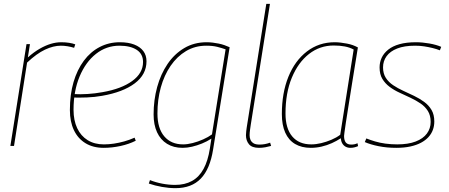

<svg xmlns="http://www.w3.org/2000/svg" viewBox="-20 -760 2338 1000"><path d="M136 -530 125 -461Q157 -489 186.5 -506Q216 -523 244 -531.5Q272 -540 299 -540Q321 -540 340 -537Q359 -534 372 -529L366 -511Q350 -516 332 -519Q314 -522 297 -522Q258 -522 214.5 -501.5Q171 -481 121 -434L53 0H34L118 -530Z M363 -270Q397 -268 436.5 -270.5Q476 -273 514 -280Q612 -297 668.5 -338Q725 -379 725 -437Q725 -479 692 -500.5Q659 -522 602 -522Q534 -522 480 -479.5Q426 -437 394.5 -361.5Q363 -286 363 -188Q363 -133 382 -92.5Q401 -52 436.5 -30Q472 -8 521 -8Q547 -8 573.5 -12Q600 -16 627 -23.5Q654 -31 681 -43L687 -27Q651 -9 607 0.5Q563 10 520 10Q465 10 425.5 -14Q386 -38 365 -82Q344 -126 344 -187Q344 -268 363 -332.5Q382 -397 416.5 -443.5Q451 -490 499 -515Q547 -540 604 -540Q648 -540 679 -528Q710 -516 726.5 -494Q743 -472 743 -441Q743 -372 682 -326Q621 -280 512 -261Q473 -254 433 -252.5Q393 -251 359 -252Z M755 196 761 178Q791 190 825 196.5Q859 203 892 203Q943 203 980 182.5Q1017 162 1040 120Q1063 78 1073 14L1081 -38Q1058 -23 1032 -12.5Q1006 -2 980.5 4Q955 10 931 10Q884 10 850 -11Q816 -32 798 -71Q780 -110 780 -164Q780 -239 798.5 -306.5Q817 -374 852.5 -426.5Q888 -479 939.5 -509.5Q991 -540 1056 -540Q1073 -540 1088.5 -538Q1104 -536 1119 -533Q1134 -530 1148.5 -525Q1163 -520 1176 -514L1090 18Q1074 120 1026 170Q978 220 894 220Q860 220 823.5 213.5Q787 207 755 196ZM1155 -503Q1135 -510 1111.5 -516Q1088 -522 1054 -522Q996 -522 949 -494Q902 -466 868.5 -417Q835 -368 817.5 -304.5Q800 -241 800 -169Q800 -92 835.5 -50Q871 -8 934 -8Q956 -8 983.5 -15Q1011 -22 1038 -34Q1065 -46 1084 -60Z M1367 -740H1386L1286 -110Q1284 -96 1282 -82Q1280 -68 1280 -55Q1280 -43 1284.5 -32Q1289 -21 1300 -14Q1311 -7 1332 -7Q1346 -7 1359.5 -9.5Q1373 -12 1387 -17L1392 0Q1378 4 1362 7Q1346 10 1329 10Q1292 10 1276.5 -9Q1261 -28 1261 -56Q1261 -66 1262.5 -77Q1264 -88 1265 -96Z M1805 10Q1791 10 1780 4Q1769 -2 1762.5 -13.5Q1756 -25 1755 -40Q1734 -26 1708.5 -14.5Q1683 -3 1655 3.5Q1627 10 1599 10Q1551 10 1517 -10Q1483 -30 1465.5 -69.5Q1448 -109 1448 -166Q1448 -276 1482 -360Q1516 -444 1578.5 -492Q1641 -540 1723 -540Q1739 -540 1755 -538Q1771 -536 1787 -533Q1803 -530 1817 -525Q1831 -520 1844 -513Q1827 -410 1815 -334Q1803 -258 1794.5 -205Q1786 -152 1781 -119Q1776 -86 1774 -70Q1772 -54 1772 -52Q1772 -29 1781 -18Q1790 -7 1809 -7Q1818 -7 1825.5 -8.5Q1833 -10 1842 -14L1845 1Q1836 5 1826 7.5Q1816 10 1805 10ZM1752 -58 1822 -502Q1802 -513 1776 -518Q1750 -523 1718 -523Q1646 -523 1589.5 -479Q1533 -435 1500 -355.5Q1467 -276 1467 -169Q1467 -91 1502 -49.5Q1537 -8 1601 -8Q1626 -8 1653 -14.5Q1680 -21 1706 -32Q1732 -43 1752 -58Z M1880 -20 1888 -39Q1908 -31 1933 -23.5Q1958 -16 1987.5 -12Q2017 -8 2049 -8Q2106 -8 2145 -23Q2184 -38 2203.5 -64.5Q2223 -91 2223 -125Q2223 -159 2208.5 -182Q2194 -205 2170.5 -221Q2147 -237 2118.5 -250.5Q2090 -264 2061.5 -277Q2033 -290 2009.5 -307.5Q1986 -325 1971.5 -349Q1957 -373 1957 -409Q1957 -436 1968 -459.5Q1979 -483 2002 -501.5Q2025 -520 2061 -530Q2097 -540 2146 -540Q2180 -540 2216.5 -533.5Q2253 -527 2278 -516L2271 -498Q2253 -505 2232.5 -510Q2212 -515 2189.5 -518.5Q2167 -522 2142 -522Q2086 -522 2049 -507.5Q2012 -493 1993.5 -467.5Q1975 -442 1975 -409Q1975 -377 1989.5 -354.5Q2004 -332 2028 -316Q2052 -300 2080.5 -287Q2109 -274 2137 -260.5Q2165 -247 2189 -229.5Q2213 -212 2227.5 -187.5Q2242 -163 2242 -127Q2242 -104 2234.5 -83.5Q2227 -63 2211.5 -46Q2196 -29 2172.5 -16.5Q2149 -4 2117 3Q2085 10 2044 10Q1995 10 1952.5 1.5Q1910 -7 1880 -20Z"/></svg>

Font: Georama ExtraCondensed Thin Thin
Style: Italic
Weight: 250
Italic angle: -9°
Version: Version 1.001